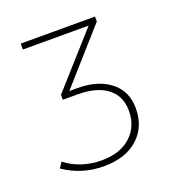

<svg xmlns="http://www.w3.org/2000/svg" viewBox="-86 -835 497 549"><g transform="rotate(-20 162.5 -560.5)"><path d="M145 -591Q207 -591 244.5 -561.5Q282 -532 282 -480Q282 -423 244 -389Q206 -355 140 -355Q73 -355 19 -392L30 -409Q77 -373 140 -373Q196 -373 228.5 -402.5Q261 -432 261 -480Q261 -525 229 -549.5Q197 -574 139 -574H94V-589L236 -748H36V-766H262V-751L120 -591Z"/></g></svg>

Font: Montserrat arm Thin
Style: Regular
Weight: 250
Designer: Julieta Ulanovsky
Foundry: Julieta Ulanovsky
Version: Version 6.000;PS 006.000;hotconv 1.0.88;makeotf.lib2.5.64775